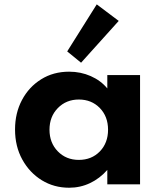

<svg xmlns="http://www.w3.org/2000/svg" viewBox="-20 -864 766 900"><path d="M304 16Q356.5 16 402.2 -5.8Q448 -27.5 483 -67.5V0H636.5V-512H483V-449.5Q452.5 -486.5 405.5 -507.2Q358.5 -528 304 -528Q230 -528 172.8 -492.2Q115.5 -456.5 83 -395.2Q50.5 -334 50.5 -257Q50.5 -178 84.5 -116.2Q118.5 -54.5 175.8 -19.2Q233 16 304 16ZM349.5 -114.5Q290 -114.5 251 -154.5Q212 -194.5 212 -256Q212 -317.5 251.2 -357.5Q290.5 -397.5 349.5 -397.5Q409 -397.5 447.8 -357.8Q486.5 -318 486.5 -256Q486.5 -194 448 -154.2Q409.5 -114.5 349.5 -114.5ZM360 -570 536.5 -766 433.5 -843.5 295 -623Z"/></svg>

Font: Spartan
Style: Bold
Weight: 700
Designer: Matt Bailey, Mirko Velimirovic
Foundry: Matt Bailey
Version: Version 1.003; ttfautohint (v1.8.3)